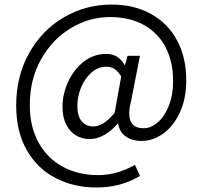

<svg xmlns="http://www.w3.org/2000/svg" viewBox="-20 -688 886 840"><path d="M794.9 -337.4Q794.9 -254.4 766.1 -194.1Q737.3 -133.8 692.4 -102.5Q647.5 -71.3 600.1 -71.3Q558.1 -71.3 530 -91.1Q502 -110.8 497.1 -147.5H495.1Q469.2 -116.7 437 -98.1Q404.8 -79.6 373 -79.6Q338.9 -79.6 311.8 -95.9Q284.7 -112.3 269 -144.3Q253.4 -176.3 253.4 -220.7Q253.4 -275.4 277.6 -329.1Q301.8 -382.8 345.5 -417.5Q389.2 -452.1 444.8 -452.1Q498.5 -452.1 524.9 -403.8H526.9L538.1 -443.8H592.3L553.2 -244.6Q545.4 -214.8 545.4 -191.4Q545.4 -127 607.9 -127Q640.1 -127 669.9 -152.3Q699.7 -177.7 718.5 -224.9Q737.3 -272 737.3 -334.5Q737.3 -416 705.6 -479Q673.8 -542 611.6 -577.6Q549.3 -613.3 460.4 -613.3Q370.6 -613.3 290 -564.9Q209.5 -516.6 159.9 -429Q110.4 -341.3 110.4 -228.5Q110.4 -133.3 148.9 -64Q187.5 5.4 255.1 41.7Q322.8 78.1 408.7 78.1Q452.1 78.1 493.2 66.2Q534.2 54.2 570.3 33.2L592.3 81.5Q509.3 132.3 402.3 132.3Q302.7 132.3 222.9 90.8Q143.1 49.3 96.9 -31.7Q50.8 -112.8 50.8 -225.6Q50.8 -355.5 107.7 -456.3Q164.6 -557.1 260 -612.5Q355.5 -668 467.3 -668Q566.9 -668 641.1 -626.7Q715.3 -585.4 755.1 -510.5Q794.9 -435.5 794.9 -337.4ZM481.4 -193.8 510.3 -353.5Q495.6 -377 481 -386.5Q466.3 -396 445.8 -396Q408.2 -396 379.2 -369.9Q350.1 -343.8 334.2 -304Q318.4 -264.2 318.4 -225.6Q318.4 -179.7 337.6 -157.2Q356.9 -134.8 388.7 -134.8Q410.2 -134.8 432.9 -149.2Q455.6 -163.6 481.4 -193.8Z"/></svg>

Font: Varta
Style: Regular
Weight: 400
Designer: Joana Correia, Viktoriya Grabowska, Eben Sorkin
Foundry: Sorkin Type
Version: Version 1.002; ttfautohint (v1.3) -l 8 -r 24 -G 200 -x 12 -H